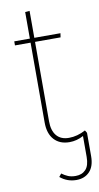

<svg xmlns="http://www.w3.org/2000/svg" viewBox="-95 -694 483 933"><g transform="rotate(-10 147.0 -227.5)"><path d="M294 -20V95Q294 145 269.5 171Q245 197 204 197Q159 197 124 168L136 153Q151 164 166.5 170.5Q182 177 204 177Q235 177 253.5 157.5Q272 138 272 95V-8Q239 10 203 10Q155 10 127.5 -20Q100 -50 100 -105V-499H23V-519H100V-650L122 -652V-519H251L248 -499H122V-107Q122 -61 143 -36Q164 -11 204 -11Q245 -11 286 -33Z"/></g></svg>

Font: Fira Sans Condensed Thin
Style: Regular
Weight: 250
Width: 3
Designer: Carrois Corporate & Edenspiekermann AG
Foundry: Carrois Corporate GbR & Edenspiekermann AG
Version: Version 4.203